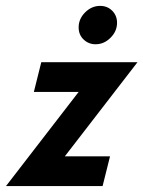

<svg xmlns="http://www.w3.org/2000/svg" viewBox="-57 -626 482 646"><path d="M-36.8 0 207.6 -316.7H56.9L81.9 -416.7H405.6L161.1 -100H313.2L288.2 0ZM264.6 -477.1Q241 -477.1 224.3 -493.1Q207.6 -509 207.6 -534Q207.6 -562.5 229.5 -584.4Q251.4 -606.2 279.9 -606.2Q304.2 -606.2 320.5 -589.9Q336.8 -573.6 336.8 -549.3Q336.8 -520.8 314.9 -499Q293.1 -477.1 264.6 -477.1Z"/></svg>

Font: Afacad
Style: Bold Italic
Weight: 700
Italic angle: -14°
Designer: Kristian Moeller
Foundry: Dicotype
Version: Version 1.000; ttfautohint (v1.8.4.7-5d5b)